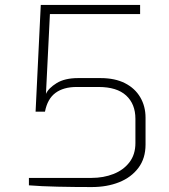

<svg xmlns="http://www.w3.org/2000/svg" viewBox="-20 -753 683 777"><path d="M351 4Q280 4 213 2.5Q146 1 97 -3V-33H350Q399 -33 439.5 -49Q480 -65 504 -96.5Q528 -128 528 -174V-272Q528 -332 490.5 -366.5Q453 -401 379 -401H290Q237 -401 204.5 -377Q172 -353 162 -301H124L145 -733H547V-696H182L166 -373Q176 -396 209 -416.5Q242 -437 296 -437H387Q445 -437 485.5 -416.5Q526 -396 547.5 -359.5Q569 -323 569 -277V-168Q569 -112 540 -73.5Q511 -35 462 -15.5Q413 4 351 4Z"/></svg>

Font: Exo Thin ExtraLight
Style: Regular
Weight: 250
Version: Version 2.000